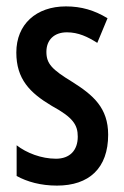

<svg xmlns="http://www.w3.org/2000/svg" viewBox="-20 -570 388 600"><path d="M318 -149C318 -233 271 -273 206 -314C142 -353 125 -371 125 -408C125 -445 149 -469 189 -469C225 -469 254 -455 284 -436L316 -513C275 -538 234 -550 186 -550C93 -550 31 -494 31 -406C31 -323 73 -280 142 -239C208 -203 223 -180 223 -143C223 -100 198 -74 155 -74C109 -74 63 -92 32 -116V-20C65 -2 107 10 158 10C258 10 318 -44 318 -149Z"/></svg>

Font: Noto Sans Gujarati ExtraCondensed Medium
Style: Regular
Weight: 500
Width: 2
Designer: Jelle Bosma - Monotype Design Team, Universal Thirst
Foundry: Monotype Imaging Inc.
Version: Version 2.106